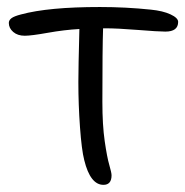

<svg xmlns="http://www.w3.org/2000/svg" viewBox="-20 -555 523 542"><path d="M272 -33.2Q234.9 -33.2 217.8 -103Q210.4 -131.8 205.8 -196Q201.2 -260.3 201.2 -323.2Q201.2 -361.8 204.1 -473.1Q161.1 -470.7 114.7 -462.4Q68.4 -454.1 49.8 -454.1Q29.8 -454.1 17.3 -464.8Q4.9 -475.6 4.9 -490.2Q4.9 -498 12.5 -503.7Q20 -509.3 39.1 -514.2Q116.2 -535.2 262.2 -535.2Q335.4 -535.2 405.8 -527.8Q439.9 -524.4 461.4 -514.4Q482.9 -504.4 482.9 -493.2Q482.9 -465.8 446.8 -465.8Q426.8 -465.8 368.9 -470.5Q311 -475.1 276.9 -475.1H271Q269 -420.9 269 -267.1Q269 -202.1 275.6 -156.5Q282.2 -110.8 288.6 -89.1Q294.9 -67.4 294.9 -60.1Q294.9 -33.2 272 -33.2Z"/></svg>

Font: Shantell Sans Bouncy
Style: Regular
Weight: 300
Designer: Stephen Nixon, Anya Danilova, Shantell Martin
Foundry: Arrow Type
Version: Version 1.006;[9816181b4]